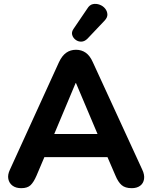

<svg xmlns="http://www.w3.org/2000/svg" viewBox="-20 -974 793 1003"><path d="M91 9Q63 9 45.5 -4Q28 -17 23.5 -39Q19 -61 32 -88L288 -649Q304 -683 326 -698.5Q348 -714 377 -714Q406 -714 428 -698.5Q450 -683 465 -649L723 -88Q736 -61 732.5 -38.5Q729 -16 712 -3.5Q695 9 668 9Q634 9 615.5 -7Q597 -23 583 -57L523 -196L585 -153H168L230 -196L171 -57Q156 -22 139.5 -6.5Q123 9 91 9ZM375 -540 247 -235 220 -274H533L506 -235L377 -540ZM437 -772Q422 -757 405 -756.5Q388 -756 374.5 -766.5Q361 -777 357 -792Q353 -807 364 -823L436 -929Q448 -949 465.5 -952.5Q483 -956 500.5 -949.5Q518 -943 529 -929.5Q540 -916 541 -899.5Q542 -883 527 -867Z"/></svg>

Font: Nunito ExtraLight ExtraBold
Style: Regular
Weight: 800
Version: Version 3.602